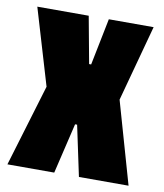

<svg xmlns="http://www.w3.org/2000/svg" viewBox="-73 -682 635 743"><g transform="rotate(10 244.0 -310.5)"><path d="M482 0 390 -322 471 -621H295L258 -437H250L216 -621H14L103 -322L6 0H190L237 -198H245L287 0Z"/></g></svg>

Font: Passion One
Style: Regular
Weight: 400
Designer: Alejandro Lo Celso
Foundry: Fontstage
Version: Version 1.001